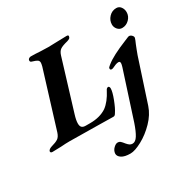

<svg xmlns="http://www.w3.org/2000/svg" viewBox="-237 -859 1359 1354"><g transform="rotate(-30 442.5 -182.5)"><path d="M-38 -7Q-38 -13 -30.5 -20Q-23 -27 -10 -31Q30 -42 47.5 -54Q65 -66 75 -96L216 -553Q221 -573 221 -582Q221 -596 210.5 -603.5Q200 -611 172 -619Q153 -623 158 -640Q159 -646 166.5 -650.5Q174 -655 181 -655Q217 -655 256 -652Q302 -650 322 -650Q342 -650 394 -652Q450 -654 472 -654Q490 -654 485 -640Q483 -631 476.5 -627Q470 -623 458 -619Q413 -608 395.5 -595.5Q378 -583 369 -553L245 -147Q232 -105 232 -79Q232 -57 242 -47.5Q252 -38 273 -38H309Q389 -38 443 -74Q489 -108 525 -178Q533 -196 546 -196Q551 -196 554 -190.5Q557 -185 557 -178Q557 -151 535.5 -95Q514 -39 496 -13Q491 -4 486 0.5Q481 5 473 5L353 3Q128 0 119 0Q87 0 49 3Q-1 5 -22 5Q-38 5 -38 -7ZM354 236Q356 212 374 194.5Q392 177 407 177Q421 177 430 185Q439 193 453 211Q464 224 473.5 230.5Q483 237 496 237Q520 237 539.5 206Q559 175 579 116L703 -267Q709 -287 709 -296Q709 -311 696 -311Q685 -311 671.5 -306Q658 -301 644 -294Q637 -291 631 -291Q619 -291 619 -302Q619 -308 622 -312Q625 -316 630.5 -320Q636 -324 639 -327Q689 -368 815 -419L844 -431Q850 -433 852 -433Q865 -433 875.5 -421.5Q886 -410 882 -399Q879 -388 866 -359Q862 -348 853 -326Q844 -304 838 -286L724 62Q704 122 653 174.5Q602 227 543.5 258.5Q485 290 449 290Q401 290 377 274Q353 258 354 236ZM789 -563Q789 -597 813.5 -623Q838 -649 873 -649Q896 -649 909.5 -630.5Q923 -612 923 -588Q923 -555 898.5 -530.5Q874 -506 841 -506Q819 -506 804 -523.5Q789 -541 789 -563Z"/></g></svg>

Font: EB Garamond
Style: Bold Italic
Weight: 700
Italic angle: -17.2°
Designer: Georg Duffner and Octavio Pardo
Foundry: Georg Duffner
Version: Version 1.000